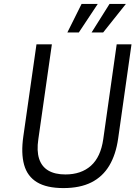

<svg xmlns="http://www.w3.org/2000/svg" viewBox="-20 -949 699 979"><path d="M303.5 10Q218 10 168.8 -19.8Q119.5 -49.5 103 -108.5Q86.5 -167.5 99 -254L166 -723H244.5L175.5 -239.5Q166.5 -179.5 179.5 -139.5Q192.5 -99.5 226.2 -79.5Q260 -59.5 313.5 -59.5Q394 -59.5 443.8 -104Q493.5 -148.5 506.5 -239.5L575 -723H650.5L582.5 -243Q571 -161 537.2 -104.5Q503.5 -48 445.8 -19Q388 10 303.5 10ZM447 -783.5 538.5 -929H622L506 -783.5ZM323.5 -783.5 396 -929H478.5L382 -783.5Z"/></svg>

Font: Public Sans Thin Light
Style: Italic
Weight: 300
Italic angle: -8°
Version: Version 2.001